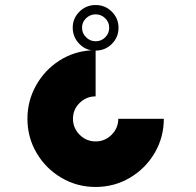

<svg xmlns="http://www.w3.org/2000/svg" viewBox="-20 -728 780 763"><path d="M631 -256Q631 -182 594.5 -120Q558 -58 496 -21.5Q434 15 360 15Q286 15 224 -21.5Q162 -58 125.5 -120Q89 -182 89 -256Q89 -327 123 -388Q157 -449 215 -486.5Q273 -524 343 -528Q311 -534 290 -559.5Q269 -585 269 -618Q269 -655 295.5 -681.5Q322 -708 360 -708Q398 -708 424.5 -681.5Q451 -655 451 -618Q451 -580 424.5 -553.5Q398 -527 360 -527V-345Q323 -345 296.5 -319Q270 -293 270 -256Q270 -219 296.5 -192.5Q323 -166 360 -166Q397 -166 423.5 -192.5Q450 -219 450 -256ZM360 -564Q383 -564 398.5 -580Q414 -596 414 -618Q414 -640 398 -655.5Q382 -671 360 -671Q338 -671 322 -655.5Q306 -640 306 -618Q306 -596 322 -580Q338 -564 360 -564Z"/></svg>

Font: M Major Mono Display
Style: Regular
Weight: 400
Designer: Emre Parlak
Foundry: Emre Parlak
Version: Version 2.000; ttfautohint (v1.8) -l 8 -r 50 -G 200 -x 14 -D